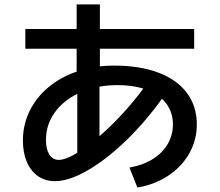

<svg xmlns="http://www.w3.org/2000/svg" viewBox="-20 -796 978 855"><path d="M92.8 -667H321.3V-776.4H424.8V-667H844.7V-579.1H424.8V-500.5Q453.6 -503.9 487.3 -503.9Q602.1 -503.9 685.1 -472.7Q768.1 -441.4 812.3 -382.3Q856.4 -323.2 856.4 -241.2Q856.4 -172.4 822.8 -112.8Q789.1 -53.2 728.8 -13.4Q668.5 26.4 591.8 39.1L556.6 -49.8Q615.7 -60.1 659.4 -87.2Q703.1 -114.3 726.6 -154.3Q750 -194.3 750 -242.2Q750 -311 701.2 -356Q626 -251.5 538.8 -167.7Q451.7 -84 369.1 -36.6Q286.6 10.7 224.6 10.7Q181.6 10.7 149.4 -11.5Q117.2 -33.7 99.6 -74.7Q82 -115.7 82 -169.9Q82 -240.2 111.6 -301Q141.1 -361.8 195.1 -407Q249 -452.1 321.3 -477.1V-579.1H92.8ZM241.2 -84Q272.9 -84 324.2 -115.7V-377.9Q258.8 -345.7 221.7 -292.2Q184.6 -238.8 184.6 -172.9Q184.6 -131.8 199.7 -107.9Q214.8 -84 241.2 -84ZM618.2 -401.4Q568.4 -417 503.9 -417Q462.9 -417 422.9 -410.2V-189.5Q473.1 -232.9 523.9 -287.8Q574.7 -342.8 618.2 -401.4Z"/></svg>

Font: Pretendard SemiBold
Style: Regular
Weight: 600
Designer: Base glyphs from Inter by Rasmus Andersson; Hangeul glyphs from Noto Sans CJK(Source Han Sans) by Jang Soo-young and Kan
Foundry: Kil Hyung-jin
Version: Version 1.309